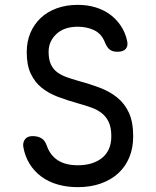

<svg xmlns="http://www.w3.org/2000/svg" viewBox="-20 -760 640 790"><path d="M412 -585Q398 -621 368 -635.5Q338 -650 300 -650Q244 -650 212 -620Q180 -590 180 -547Q180 -516 189 -496Q198 -476 214.5 -463.5Q231 -451 253 -443Q275 -435 300 -428Q348 -415 389.5 -399.5Q431 -384 462 -359Q493 -334 510.5 -296Q528 -258 528 -199Q528 -151 512 -112.5Q496 -74 466.5 -47Q437 -20 395 -5Q353 10 300 10Q255 10 217 -1Q179 -12 150 -33.5Q121 -55 102 -85.5Q83 -116 76 -155Q73 -174 83 -187Q93 -200 114 -200Q134 -200 149 -192Q164 -184 172 -162Q186 -121 218 -100.5Q250 -80 300 -80Q332 -80 357.5 -88Q383 -96 401 -111Q419 -126 428.5 -148Q438 -170 438 -199Q438 -235 427.5 -257.5Q417 -280 398.5 -294.5Q380 -309 354.5 -318Q329 -327 300 -335Q257 -347 218.5 -361.5Q180 -376 151.5 -399Q123 -422 106.5 -457Q90 -492 90 -545Q90 -589 105 -624.5Q120 -660 147.5 -686Q175 -712 214 -726Q253 -740 300 -740Q340 -740 374 -729.5Q408 -719 434 -699.5Q460 -680 478 -652.5Q496 -625 503 -592Q508 -571 497.5 -559Q487 -547 463 -547Q443 -547 431.5 -556Q420 -565 412 -585Z"/></svg>

Font: Maple Mono Normal
Style: Regular
Weight: 400
Monospace: yes
Designer: subframe7536
Version: Version 7.000